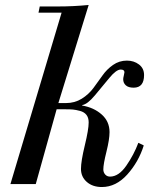

<svg xmlns="http://www.w3.org/2000/svg" viewBox="-20 -741 633 773"><path d="M228 -690H135L140 -715H215Q276 -715 337 -721L215 -326H245Q281 -326 309 -343.5Q337 -361 356 -386.5Q375 -412 392.5 -437Q410 -462 435 -479.5Q460 -497 491 -497Q519 -497 539.5 -481.5Q560 -466 560 -439Q560 -388 518 -388Q497 -388 486.5 -397.5Q476 -407 476 -422Q476 -427 478.5 -437Q481 -447 481 -450Q481 -461 466 -461Q448 -461 420 -427Q392 -393 362 -357Q332 -321 311 -318V-316Q358 -308 389.5 -280Q421 -252 421 -209Q421 -180 408.5 -130Q396 -80 396 -59Q396 -47 403.5 -38.5Q411 -30 423 -30Q458 -30 488.5 -74Q519 -118 537 -166L556 -157L557 -156Q558 -156 559 -156Q538 -89 492.5 -38.5Q447 12 390 12Q353 12 329.5 -8.5Q306 -29 306 -61Q306 -92 321.5 -156Q337 -220 337 -248Q337 -267 328 -278.5Q319 -290 302 -294.5Q285 -299 273.5 -300Q262 -301 243 -301H208L124 0H22Z"/></svg>

Font: Justus
Style: ItalicOldstyle
Weight: 400
Italic angle: -12°
Version: Version 001.001